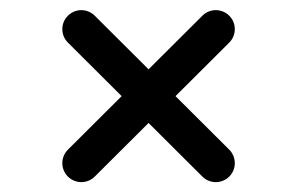

<svg xmlns="http://www.w3.org/2000/svg" viewBox="-20 -454 586 379"><path d="M379.5 -423C379.5 -423 379.5 -423 379.5 -423C291 -334.9 202.5 -246.7 114.1 -158.6C99.4 -143.9 99.3 -120.2 114 -105.5C128.6 -90.9 152.3 -90.8 167 -105.4C167 -105.4 167 -105.4 167 -105.4C255.5 -193.6 344 -281.8 432.5 -369.9C447.1 -384.5 447.2 -408.3 432.6 -422.9C417.9 -437.6 394.2 -437.7 379.5 -423ZM114 -422.9C99.3 -408.3 99.4 -384.5 114.1 -369.9C202.5 -281.8 291 -193.6 379.5 -105.4C394.2 -90.8 417.9 -90.9 432.6 -105.5C447.2 -120.2 447.1 -143.9 432.5 -158.6C344 -246.7 255.5 -334.9 167 -423C152.3 -437.7 128.6 -437.6 114 -422.9Z"/></svg>

Font: FRB American Cursive Extrabold
Style: Bold Italic
Weight: 800
Italic angle: -25°
Version: Version 2.0;Modular Font Editor K font №1